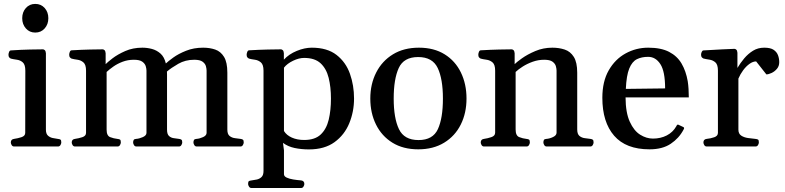

<svg xmlns="http://www.w3.org/2000/svg" viewBox="-20 -734 3935 962"><path d="M50.8 0Q42.5 0 38.3 -7.3Q34.2 -14.6 34.2 -20Q34.2 -36.1 50.3 -38.1Q68.4 -40.5 87.4 -46.6Q106.4 -52.7 106.4 -68.4L106.9 -379.9Q106.9 -410.2 94.2 -421.4Q81.5 -432.6 64.5 -434.8Q47.4 -437 34.2 -440.4Q29.3 -442.9 25.9 -446.8Q22.5 -450.7 22.5 -460Q22.5 -465.8 25.4 -473.4Q28.3 -481 34.2 -481.4Q86.9 -484.9 129.6 -485.8Q172.4 -486.8 195.3 -486.8Q199.2 -486.8 204.1 -482.9Q209 -479 210 -467.3V-84.5Q210 -64 220 -54.7Q230 -45.4 243.9 -42.5Q257.8 -39.6 269.5 -38.1Q279.8 -37.1 283.4 -34.2Q287.1 -31.2 287.1 -20Q287.1 -14.6 283 -7.3Q278.8 0 270.5 0ZM156.7 -570.8Q127.9 -570.8 109.6 -591.6Q91.3 -612.3 91.3 -642.6Q91.3 -673.3 109.6 -693.8Q127.9 -714.4 156.7 -714.4Q185.5 -714.4 203.9 -693.8Q222.2 -673.3 222.2 -642.6Q222.2 -612.3 203.9 -591.6Q185.5 -570.8 156.7 -570.8Z M356 0Q347.7 0 343.5 -7.3Q339.4 -14.6 339.4 -20Q339.4 -36.1 355.5 -38.1Q373.5 -40.5 392.3 -46.6Q411.1 -52.7 411.1 -68.4V-379.9Q411.1 -410.2 397.9 -421.4Q384.8 -432.6 367.7 -434.8Q350.6 -437 338.4 -440.4Q333.5 -442.9 330.1 -446.8Q326.7 -450.7 326.7 -460Q326.7 -465.8 329.6 -473.6Q332.5 -481.4 338.4 -481.9Q389.6 -484.9 431.4 -485.8Q473.1 -486.8 494.6 -486.8Q498.5 -486.8 503.4 -482.9Q508.3 -479 509.3 -467.3V-412.6Q518.1 -421.9 543.7 -441.7Q569.3 -461.4 607.7 -478.3Q646 -495.1 693.4 -495.1Q717.3 -495.1 741.2 -488.8Q765.1 -482.4 784.2 -465.6Q803.2 -448.7 811 -416Q822.3 -426.8 848.1 -445.6Q874 -464.4 912.4 -479.7Q950.7 -495.1 998 -495.1Q1031.2 -495.1 1058.6 -485.6Q1085.9 -476.1 1102.5 -449Q1119.1 -421.9 1119.1 -369.6V-84.5Q1119.1 -61.5 1130.6 -52.5Q1142.1 -43.5 1157.5 -41.7Q1172.9 -40 1185.1 -38.1Q1193.4 -37.1 1197.3 -33.9Q1201.2 -30.8 1201.2 -20Q1201.2 -14.6 1197 -7.3Q1192.9 0 1184.6 0H965.8Q957.5 0 953.4 -7.3Q949.2 -14.6 949.2 -20Q949.2 -27.8 952.1 -32.7Q955.1 -37.6 964.4 -38.1Q980 -39.1 997.6 -47.1Q1015.1 -55.2 1015.1 -68.4V-380.4Q1015.1 -389.6 1011.7 -402.3Q1008.3 -415 995.1 -424.8Q981.9 -434.6 953.1 -434.6Q908.7 -434.6 873.3 -414.3Q837.9 -394 816.4 -375.5Q816.4 -371.6 816.7 -367.4Q816.9 -363.3 816.9 -359.4V-84.5Q816.9 -61.5 826.9 -52.5Q836.9 -43.5 850.8 -41.7Q864.7 -40 877 -38.1Q885.3 -37.1 889.2 -33.9Q893.1 -30.8 893.1 -20Q893.1 -14.6 888.9 -7.3Q884.8 0 876.5 0H663.6Q655.3 0 651.1 -7.3Q647 -14.6 647 -20Q647 -27.8 649.9 -32.7Q652.8 -37.6 662.1 -38.1Q677.7 -39.1 695.8 -47.1Q713.9 -55.2 713.9 -68.4V-380.4Q713.9 -389.6 710.2 -402.3Q706.5 -415 693.1 -424.8Q679.7 -434.6 650.9 -434.6Q620.6 -434.6 594.2 -424.6Q567.9 -414.6 547.9 -400.4Q527.8 -386.2 514.2 -373.5V-84.5Q514.2 -53.7 532 -46.9Q549.8 -40 567.9 -38.1Q578.1 -37.1 581.8 -34.2Q585.4 -31.2 585.4 -20Q585.4 -14.6 581.3 -7.3Q577.1 0 568.8 0Z M1239.7 208Q1231.9 208 1227.5 200.7Q1223.1 193.4 1223.1 188Q1223.1 176.8 1226.8 173.8Q1230.5 170.9 1240.7 169.9Q1252.9 168.5 1266.6 165.5Q1280.3 162.6 1290.3 153.1Q1300.3 143.6 1300.3 122.6V-379.9Q1300.3 -410.2 1287.1 -421.4Q1273.9 -432.6 1256.8 -434.8Q1239.7 -437 1227.5 -440.4Q1222.7 -442.9 1219.2 -446.8Q1215.8 -450.7 1215.8 -460Q1215.8 -465.8 1218.8 -473.6Q1221.7 -481.4 1227.5 -481.9Q1278.8 -484.9 1322.3 -485.8Q1365.7 -486.8 1387.7 -486.8Q1391.6 -486.8 1396.5 -482.9Q1401.4 -479 1402.3 -467.3V-435.1Q1427.7 -462.9 1467 -479Q1506.3 -495.1 1542 -495.1Q1619.6 -495.1 1666.3 -458.7Q1712.9 -422.4 1733.4 -364.3Q1753.9 -306.2 1753.9 -240.2Q1753.9 -174.8 1730 -116.5Q1706.1 -58.1 1656 -21.7Q1606 14.6 1527.8 14.6Q1490.2 14.6 1456.5 7.6Q1422.9 0.5 1397.9 -18.1L1402.8 19.5V138.7Q1402.8 149.4 1416.3 155.8Q1429.7 162.1 1449.7 165.3Q1469.7 168.5 1488.8 169.9Q1504.9 171.9 1504.9 188Q1504.9 193.4 1500.7 200.7Q1496.6 208 1488.3 208ZM1503.9 -32.7Q1558.1 -32.7 1586.9 -60.1Q1615.7 -87.4 1627 -134.3Q1638.2 -181.2 1638.2 -240.2Q1638.2 -297.9 1626.7 -344Q1615.2 -390.1 1586.2 -417Q1557.1 -443.8 1503.9 -443.8Q1478 -443.8 1448.5 -429.7Q1418.9 -415.5 1402.8 -395V-77.6Q1415.5 -56.6 1442.1 -44.7Q1468.8 -32.7 1503.9 -32.7Z M1835.4 -240.2Q1835.4 -313 1865 -370.8Q1894.5 -428.7 1949 -461.9Q2003.4 -495.1 2079.1 -495.1Q2154.3 -495.1 2207.8 -461.9Q2261.2 -428.7 2289.3 -370.8Q2317.4 -313 2317.4 -240.2Q2317.4 -167.5 2288.6 -109.9Q2259.8 -52.2 2205.3 -19Q2150.9 14.2 2075.7 14.2Q2000 14.2 1946.3 -19Q1892.6 -52.2 1864 -109.9Q1835.4 -167.5 1835.4 -240.2ZM1952.6 -240.2Q1952.6 -142.1 1978.8 -87.2Q2004.9 -32.2 2077.1 -32.2Q2148.9 -32.2 2174.1 -87.2Q2199.2 -142.1 2199.2 -240.2Q2199.2 -338.4 2173.1 -393.3Q2147 -448.2 2075.2 -448.2Q2002.9 -448.2 1977.8 -393.1Q1952.6 -337.9 1952.6 -240.2Z M2405.3 0Q2397 0 2392.8 -7.3Q2388.7 -14.6 2388.7 -20Q2388.7 -36.1 2404.8 -38.1Q2422.9 -40.5 2441.9 -46.9Q2460.9 -53.2 2460.9 -69.3V-379.9Q2460.9 -410.2 2447.8 -421.4Q2434.6 -432.6 2417.5 -434.8Q2400.4 -437 2388.2 -440.4Q2383.3 -442.9 2379.9 -446.8Q2376.5 -450.7 2376.5 -460Q2376.5 -465.8 2379.4 -473.6Q2382.3 -481.4 2388.2 -481.9Q2439 -484.9 2480.5 -485.8Q2522 -486.8 2543.9 -486.8Q2547.9 -486.8 2552.7 -482.9Q2557.6 -479 2558.6 -467.3V-412.6Q2567.4 -421.9 2595 -441.7Q2622.6 -461.4 2662.4 -478.3Q2702.1 -495.1 2747.6 -495.1Q2781.2 -495.1 2809.6 -485.6Q2837.9 -476.1 2855 -449Q2872.1 -421.9 2872.1 -369.6V-85.4Q2872.1 -62 2883.5 -52.7Q2895 -43.5 2910.4 -41.7Q2925.8 -40 2938 -38.1Q2946.3 -37.1 2950.2 -33.9Q2954.1 -30.8 2954.1 -20Q2954.1 -14.6 2950 -7.3Q2945.8 0 2937.5 0H2719.2Q2710.9 0 2706.8 -7.3Q2702.6 -14.6 2702.6 -20Q2702.6 -27.8 2705.3 -32.7Q2708 -37.6 2717.8 -38.1Q2733.4 -39.1 2751 -47.4Q2768.6 -55.7 2768.6 -69.3V-380.4Q2768.6 -389.6 2765.1 -402.3Q2761.7 -415 2748.5 -424.8Q2735.4 -434.6 2706.5 -434.6Q2676.8 -434.6 2648.9 -424.6Q2621.1 -414.6 2598.9 -400.4Q2576.7 -386.2 2563.5 -373.5V-85.4Q2563.5 -54.2 2581.3 -47.1Q2599.1 -40 2617.2 -38.1Q2627.4 -37.1 2631.1 -34.2Q2634.8 -31.2 2634.8 -20Q2634.8 -14.6 2630.6 -7.3Q2626.5 0 2618.2 0Z M3234.4 14.2Q3116.2 14.2 3057.1 -54Q2998 -122.1 2998 -244.1Q2998 -325.7 3030 -381.6Q3062 -437.5 3114.5 -466.3Q3167 -495.1 3228 -495.1Q3292 -495.1 3332.5 -474.1Q3373 -453.1 3395 -415.5Q3417 -377.9 3425.8 -327.1Q3428.7 -308.6 3429.9 -288.1Q3431.2 -267.6 3431.2 -246.1H3114.3Q3114.7 -169.4 3135.5 -124Q3156.2 -78.6 3187.5 -59.1Q3218.8 -39.6 3251.5 -39.6Q3290 -39.6 3320.8 -55.4Q3351.6 -71.3 3368.7 -101.6Q3370.1 -104.5 3371.8 -107.4Q3373.5 -110.4 3378.4 -109.4L3402.3 -98.1Q3407.7 -96.2 3407.7 -92.3Q3407.7 -90.3 3406.7 -88.1Q3405.8 -85.9 3404.8 -84.5Q3382.3 -41.5 3340.8 -13.7Q3299.3 14.2 3234.4 14.2ZM3115.7 -288.6 3312.5 -291Q3312.5 -376 3288.8 -412.6Q3265.1 -449.2 3227.5 -449.2Q3194.8 -449.2 3170.9 -437.3Q3147 -425.3 3132.8 -390.6Q3118.7 -356 3115.7 -288.6Z M3521 0Q3512.7 0 3508.5 -7.3Q3504.4 -14.6 3504.4 -20Q3504.4 -36.1 3520.5 -38.1Q3540.5 -40 3558.8 -46.4Q3577.1 -52.7 3577.1 -68.4V-379.9Q3577.1 -410.2 3564.5 -421.4Q3551.8 -432.6 3534.7 -435.1Q3517.6 -437.5 3504.4 -440.9Q3499.5 -443.4 3496.1 -447.3Q3492.7 -451.2 3492.7 -460.4Q3492.7 -466.3 3495.8 -473.6Q3499 -481 3504.4 -481.4Q3557.1 -484.4 3597.2 -486.6Q3637.2 -488.8 3660.2 -489.3Q3664.1 -489.3 3668.9 -485.4Q3673.8 -481.4 3674.8 -469.7V-393.6Q3689.5 -418.5 3709 -441.7Q3728.5 -464.8 3753.2 -480Q3777.8 -495.1 3809.1 -495.1Q3840.3 -495.1 3856.2 -484.4Q3872.1 -473.6 3878.2 -457Q3884.3 -440.4 3884.3 -422.4Q3884.3 -402.8 3872.8 -389.2Q3861.3 -375.5 3845.9 -368.4Q3830.6 -361.3 3819.8 -361.3L3768.6 -426.3Q3752.4 -426.3 3735.4 -414.1Q3718.3 -401.9 3703.6 -382.1Q3689 -362.3 3679.7 -340.3V-84.5Q3679.7 -64 3693.6 -54.7Q3707.5 -45.4 3727.5 -42.5Q3747.6 -39.6 3764.6 -38.1Q3774.9 -37.1 3778.6 -34.2Q3782.2 -31.2 3782.2 -20Q3782.2 -14.6 3778.1 -7.3Q3773.9 0 3765.6 0Z"/></svg>

Font: Gelasio Medium
Style: Regular
Weight: 500
Designer: Eben Sorkin
Foundry: Eben Sorkin
Version: Version 1.008